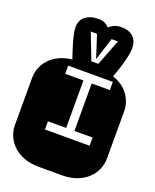

<svg xmlns="http://www.w3.org/2000/svg" viewBox="-172 -1045 922 1141"><g transform="rotate(20 289.0 -474.0)"><path d="M174.8 -272.9V-221.2H457V-272.9H342.3V-573.2H457V-625H174.8V-573.2H290V-272.9ZM364.3 -668.9Q413.6 -668.9 453.6 -654.3Q493.7 -639.6 521.7 -614.3Q549.8 -588.9 564.9 -554.9Q580.1 -521 580.1 -482.9V-186Q580.1 -147.9 564.9 -114Q549.8 -80.1 521.7 -54.7Q493.7 -29.3 453.6 -14.6Q413.6 0 364.3 0H213.9Q164.6 0 124.5 -14.6Q84.5 -29.3 56.4 -54.7Q28.3 -80.1 13.2 -114Q-2 -147.9 -2 -186V-482.9Q-2 -521 13.2 -554.9Q28.3 -588.9 56.4 -614.3Q84.5 -639.6 124.5 -654.3Q164.6 -668.9 213.9 -668.9ZM318.4 -918.9Q333.5 -932.6 351.6 -940.4Q369.6 -948.2 396 -948.2Q422.9 -948.2 442.1 -940.4Q461.4 -932.6 473.6 -919.4Q485.8 -906.2 491.5 -888.4Q497.1 -870.6 497.1 -851.1Q497.1 -831.1 491.5 -803.7Q485.8 -776.4 477.5 -747.1Q469.2 -717.8 459.2 -689.5Q449.2 -661.1 440.4 -640.1H195.3Q185.1 -668.5 174.6 -699.5Q164.1 -730.5 155.8 -759.3Q147.5 -788.1 142.3 -813.2Q137.2 -838.4 137.2 -856Q137.2 -873.5 143.1 -889.9Q148.9 -906.2 162.6 -918.9Q176.3 -931.6 197.8 -939.5Q219.2 -947.3 251 -947.3Q275.4 -947.3 290.5 -939.5Q305.7 -931.6 318.4 -918.9ZM271 -861.3H231.4L295.4 -696.3H339.4L403.3 -861.3H363.3L317.4 -718.3Z"/></g></svg>

Font: Monofett
Style: Regular
Weight: 400
Designer: vernon adams
Foundry: vernon adams
Version: Version 1.000